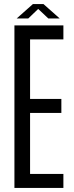

<svg xmlns="http://www.w3.org/2000/svg" viewBox="-20 -925 363 945"><path d="M51 0V-800H292V-731H128V-438H282V-369H128V-69H292V0ZM62 -834 142 -905H194L274 -834H218L168 -881L119 -834Z"/></svg>

Font: Big Shoulders Display Medium
Style: Regular
Weight: 500
Designer: Patric King
Foundry: XO Type Co
Version: Version 1.000; ttfautohint (v1.8.2)